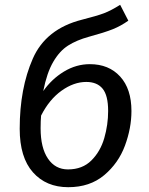

<svg xmlns="http://www.w3.org/2000/svg" viewBox="-20 -767 621 799"><path d="M527 -305Q527 -234 500 -161Q473 -88 413.5 -38Q354 12 264 12Q172 12 117 -50Q62 -112 62 -231Q62 -399 116.5 -523Q171 -647 321 -685Q384 -701 413 -712Q442 -723 480 -747L514 -681Q483 -659 449.5 -645.5Q416 -632 350 -614Q299 -600 263.5 -577.5Q228 -555 201.5 -509.5Q175 -464 160 -388Q195 -438 246 -469Q297 -500 354 -500Q433 -500 480 -448.5Q527 -397 527 -305ZM430 -305Q430 -370 407 -398Q384 -426 339 -426Q287 -426 236 -389.5Q185 -353 151 -286Q149 -265 149 -233Q149 -152 179.5 -107Q210 -62 263 -62Q323 -62 360.5 -99.5Q398 -137 414 -192.5Q430 -248 430 -305Z"/></svg>

Font: Fira Sans
Style: Italic
Weight: 400
Italic angle: -8°
Designer: bBox Type GmbH & Carrois Corporate GbR & Edenspiekermann AG
Foundry: bBox Type GmbH & Carrois Corporate GbR & Edenspiekermann AG
Version: Version 4.301